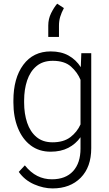

<svg xmlns="http://www.w3.org/2000/svg" viewBox="-20 -819 595 1049"><path d="M53.2 -258.8V-269Q53.2 -392.1 107.4 -465.1Q161.6 -538.1 257.3 -538.1Q314 -538.1 354.7 -515.4Q395.5 -492.7 421.4 -452.1L424.3 -528.3H478.5V-9.3Q478.5 93.8 420.9 152.1Q363.3 210.4 267.1 210.4Q217.8 210.4 166.3 188Q114.7 165.5 82.5 120.1L115.7 84.5Q147.5 124 184.1 142.3Q220.7 160.6 263.2 160.6Q338.4 160.6 379.2 116.2Q419.9 71.8 419.9 -7.3V-69.3Q393.6 -32.2 353 -11.2Q312.5 9.8 256.3 9.8Q193.4 9.8 147.9 -24.4Q102.5 -58.6 77.9 -119.4Q53.2 -180.2 53.2 -258.8ZM111.8 -269V-258.8Q111.8 -197.8 128.4 -148.4Q145 -99.1 179.4 -70.3Q213.9 -41.5 267.1 -41.5Q327.1 -41.5 364 -69.3Q400.9 -97.2 419.9 -139.2V-382.8Q403.3 -423.8 367.9 -455.3Q332.5 -486.8 268.1 -486.8Q214.4 -486.8 179.7 -458Q145 -429.2 128.4 -379.9Q111.8 -330.6 111.8 -269ZM243.7 -617.2V-679.7Q243.7 -715.8 259.5 -747.6Q275.4 -779.3 292.5 -798.8L329.1 -774.9Q315.4 -749 308.8 -726.8Q302.2 -704.6 302.2 -678.7V-617.2Z"/></svg>

Font: Vazirmatn UI ExtraLight
Style: Regular
Weight: 200
Designer: Saber Rastikerdar
Foundry: Saber Rastikerdar
Version: Version 33.003